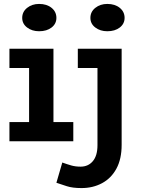

<svg xmlns="http://www.w3.org/2000/svg" viewBox="-20 -719 723 977"><path d="M128 -31V-471H252V-31ZM28 0V-98H353V0ZM28 -373V-471H220V-373ZM179 -560Q143 -560 118 -579Q93 -598 93 -628Q93 -659 118 -679Q143 -699 179 -699Q218 -699 242.5 -679Q267 -659 267 -628Q267 -598 242.5 -579Q218 -560 179 -560ZM395 238Q349 238 320 228.5Q291 219 267 211L297 108Q322 117 343 123Q364 129 390 129Q429 129 452.5 101Q476 73 476 20V-471H599V18Q599 90 572.5 139Q546 188 499.5 213Q453 238 395 238ZM376 -373V-471H568V-373ZM526 -560Q490 -560 465 -579Q440 -598 440 -628Q440 -659 465 -679Q490 -699 526 -699Q565 -699 589.5 -679Q614 -659 614 -628Q614 -598 589.5 -579Q565 -560 526 -560Z"/></svg>

Font: BioRhyme ExtraBold
Style: Bold
Weight: 700
Version: Version 1.600;gftools[0.9.33]